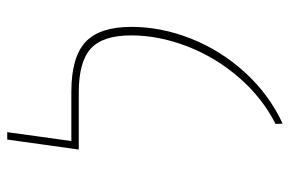

<svg xmlns="http://www.w3.org/2000/svg" viewBox="-152 -620 783 518"><g transform="rotate(-90 239.0 -360.5)"><path d="M164 -8Q235 -44 289.5 -107Q344 -170 373.5 -246.5Q403 -323 403 -398Q403 -474 367.5 -506.5Q332 -539 249 -539H95L122 -732H142L118 -559H251Q344 -559 385 -521Q426 -483 426 -397Q426 -316 394 -235.5Q362 -155 302.5 -90Q243 -25 165 11Z"/></g></svg>

Font: FiraGO Thin
Style: Italic
Weight: 100
Italic angle: -8°
Designer: bBox Type GmbH
Foundry: bBox Type GmbH
Version: Version 1.001